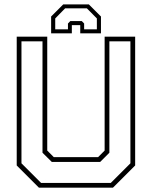

<svg xmlns="http://www.w3.org/2000/svg" viewBox="-20 -870 704 890"><path d="M160.5 0 57.5 -103V-700H199V-172L229.5 -141.5H434.5L465 -172V-700H606.5V-103L503.5 0ZM170.5 -22H493.5L584.5 -113V-678.5H487V-162L444.5 -119.5H220L177 -162V-678.5H79.5V-113ZM392 -849.5 448 -793.5V-715.5H352V-753.5H313V-715.5H217V-793.5L273 -849.5ZM382.5 -831.5H282L236 -784.5V-734H295V-761L306 -772.5H359L370 -761V-734H429V-784.5Z"/></svg>

Font: Tourney ExtraLight
Style: Regular
Weight: 250
Designer: Tyler Finck
Foundry: Etcetera Type Co
Version: Version 1.015